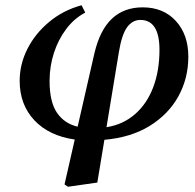

<svg xmlns="http://www.w3.org/2000/svg" viewBox="-20 -521 744 732"><path d="M239 191 226 182 265 11Q167 -3 111 -62.5Q55 -122 55 -213Q55 -276 84.5 -334.5Q114 -393 167.5 -437.5Q221 -482 291 -501L305 -473Q263 -451 232.5 -410.5Q202 -370 185.5 -319Q169 -268 169 -212Q169 -133 197 -91.5Q225 -50 276 -38L340 -318Q361 -407 407 -450Q453 -493 524 -493Q603 -493 650.5 -441Q698 -389 698 -305Q698 -223 660.5 -154.5Q623 -86 551.5 -41.5Q480 3 378 12L351 175ZM433 -321 386 -36Q449 -46 494.5 -85.5Q540 -125 564 -188Q588 -251 588 -331Q588 -445 515 -445Q485 -445 464.5 -417Q444 -389 433 -321Z"/></svg>

Font: Source Serif Pro SemiBold
Style: Italic
Weight: 600
Italic angle: -12°
Designer: Frank Grießhammer
Foundry: Adobe Systems Incorporated
Version: Version 3.001;hotconv 1.0.111;makeotfexe 2.5.65597